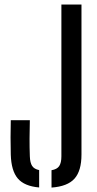

<svg xmlns="http://www.w3.org/2000/svg" viewBox="-20 -820 429 846"><path d="M207 6.5V-70Q231.5 -74 241 -88.5Q250.5 -103 250.5 -131V-800H339V-139Q339 -67 308.2 -32.8Q277.5 1.5 207 6.5ZM152.5 6Q87.5 0.5 58.5 -33.5Q29.5 -67.5 27.5 -139Q25.5 -215 27.5 -290.5H111.5Q110.5 -251.5 110.2 -210.8Q110 -170 111.5 -131Q112.5 -103 121.5 -89Q130.5 -75 152.5 -70.5Z"/></svg>

Font: Big Shoulders Stencil Text Medium
Style: Regular
Weight: 500
Designer: Patric King
Foundry: XO Type Co
Version: Version 1.000